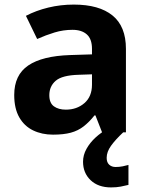

<svg xmlns="http://www.w3.org/2000/svg" viewBox="-20 -577 644 837"><path d="M302 -557Q412 -557 470.5 -509.5Q529 -462 529 -364V0H425L396 -74H392Q369 -45 344.5 -26Q320 -7 288.5 1.5Q257 10 211 10Q163 10 124.5 -8.5Q86 -27 64 -65.5Q42 -104 42 -163Q42 -250 103 -291.5Q164 -333 286 -337L381 -340V-364Q381 -407 358.5 -427Q336 -447 296 -447Q256 -447 218 -435.5Q180 -424 142 -407L93 -508Q137 -531 190.5 -544Q244 -557 302 -557ZM323 -251Q251 -249 223 -225Q195 -201 195 -162Q195 -128 215 -113.5Q235 -99 267 -99Q315 -99 348 -127.5Q381 -156 381 -208V-253ZM445 111Q445 131 456 141Q467 151 484 151Q500 151 515 148Q530 145 540 142V229Q524 233 506 236.5Q488 240 464 240Q408 240 375 208.5Q342 177 342 128Q342 99 357 72Q372 45 396.5 22.5Q421 0 452 -17L517 0Q483 32 464 58.5Q445 85 445 111Z"/></svg>

Font: Noto Sans Kannada
Style: Regular
Weight: 400
Designer: Jelle Bosma - Monotype Design Team
Foundry: Monotype Imaging Inc.
Version: Version 2.003